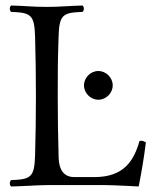

<svg xmlns="http://www.w3.org/2000/svg" viewBox="-20 -670 552 695"><path d="M192 -109C190 -192 189 -237 189 -320C189 -403 189 -452 192 -536C194 -619 209 -624 279 -627C285 -633 285 -644 279 -650C230 -649 199 -645 149 -645C98 -645 70 -649 20 -650C14 -644 14 -633 20 -627C90 -624 105 -619 107 -536C109 -453 110 -404 110 -321C110 -238 109 -192 107 -109C105 -26 90 -21 20 -18C14 -12 14 -1 20 5C69 4 120 0 150 0H362C390 0 482 5 482 5C492 -45 502 -103 508 -155C506 -156 504 -157 503 -157C497 -160 495 -161 485 -160C465 -88 428 -29 322 -29H249C197 -29 192 -78 192 -109ZM284 -361C284 -333 308 -309 336 -309C364 -309 388 -333 388 -361C388 -389 364 -413 336 -413C308 -413 284 -389 284 -361Z"/></svg>

Font: Libertinus Serif Display
Style: Regular
Weight: 400
Designer: Philipp H. Poll, Khaled Hosny
Foundry: Caleb Maclennan
Version: Version 7.050;RELEASE